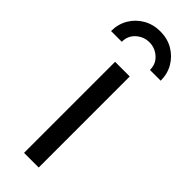

<svg xmlns="http://www.w3.org/2000/svg" viewBox="-285 -793 814 814"><g transform="rotate(45 122.0 -386.5)"><path d="M77.1 0V-545.9H165V0ZM121.6 -772.9Q164.6 -772.9 198 -753.4Q231.4 -733.9 251 -700.7Q270.5 -667.5 270.5 -626H206.1Q206.1 -662.1 180.7 -684.8Q155.3 -707.5 121.6 -707.5Q87.9 -707.5 62.5 -684.8Q37.1 -662.1 37.1 -626H-27.3Q-27.3 -667.5 -7.8 -700.7Q11.7 -733.9 45.4 -753.4Q79.1 -772.9 121.6 -772.9Z"/></g></svg>

Font: Inter Variable
Style: Regular
Weight: 400
Designer: Rasmus Andersson
Foundry: rsms
Version: Version 4.001;git-9221beed3